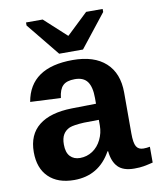

<svg xmlns="http://www.w3.org/2000/svg" viewBox="-85 -813 731 888"><g transform="rotate(-10 281.0 -369.0)"><path d="M191.9 9.8Q115.2 9.8 72.3 -32Q29.3 -73.7 29.3 -149.4Q29.3 -231.4 82.8 -273.9Q136.2 -316.4 237.8 -318.4L351.6 -320.3V-347.2Q351.6 -398.9 333.5 -424.1Q315.4 -449.2 274.4 -449.2Q236.3 -449.2 218.5 -431.9Q200.7 -414.6 196.3 -374.5L53.2 -381.3Q80.1 -538.1 280.3 -538.1Q380.4 -538.1 434.6 -488.8Q488.8 -439.5 488.8 -348.6V-156.2Q488.8 -111.8 498.8 -95Q508.8 -78.1 532.2 -78.1Q547.9 -78.1 562.5 -81.1V-6.8Q537.1 -0.5 519 2.7Q501 5.9 474.6 5.9Q422.9 5.9 398.2 -19.5Q373.5 -44.9 368.7 -94.2H365.7Q308.1 9.8 191.9 9.8ZM351.6 -244.6 281.2 -243.7Q232.9 -241.2 213.4 -233.4Q193.4 -224.6 182.9 -207Q172.4 -189.5 172.4 -160.2Q172.4 -122.6 189.7 -104.2Q207 -85.9 235.8 -85.9Q268.1 -85.9 294.9 -103.5Q321.3 -121.1 336.4 -152.1Q351.6 -183.1 351.6 -217.8ZM458 -732.4 335.9 -577.6H224.1L98.1 -732.4V-746.6H176.3L279.3 -652.3H281.2L380.4 -746.6H458Z"/></g></svg>

Font: Arimo
Style: Bold
Weight: 700
Designer: Steve Matteson
Foundry: Monotype Imaging Inc.
Version: Version 1.33